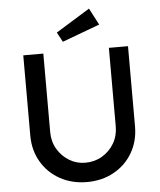

<svg xmlns="http://www.w3.org/2000/svg" viewBox="-61 -972 861 1030"><g transform="rotate(-5 370.0 -457.0)"><path d="M84 -269V-701H192V-278Q192 -227 216 -186.5Q240 -146 279.5 -122Q319 -98 366 -98Q416 -98 456.5 -122Q497 -146 521 -186.5Q545 -227 545 -278V-701H648V-269Q648 -190 611.5 -127.5Q575 -65 511 -29.5Q447 6 366 6Q285 6 221 -29.5Q157 -65 120.5 -127.5Q84 -190 84 -269ZM302 -755 274 -807 457 -920 504 -830Z"/></g></svg>

Font: Our Lexend
Style: Regular
Weight: 400
Designer: Bonnie Shaver-Troup, Thomas Jockin
Foundry: Lexend
Version: Version 1.007